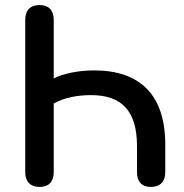

<svg xmlns="http://www.w3.org/2000/svg" viewBox="-20 -733 729 761"><path d="M137 8C173 8 193 -13 193 -50V-323C237 -347 289 -356 341 -356C460 -356 523 -296 523 -154V-50C523 -13 542 8 578 8C614 8 635 -13 635 -50V-160C635 -357 535 -454 353 -454C294 -454 231 -442 193 -422V-655C193 -692 173 -713 137 -713C100 -713 80 -692 80 -655V-50C80 -13 101 8 137 8Z"/></svg>

Font: SN Pro Medium
Style: Regular
Weight: 500
Designer: Tobias Whetton
Foundry: Supernotes
Version: Version 1.003;Glyphs 3.3 (3324)